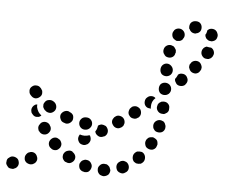

<svg xmlns="http://www.w3.org/2000/svg" viewBox="-68 -624 820 700"><g transform="rotate(5 342.0 -274.5)"><path d="M21 10Q25 2 22 -7Q20 -16 11 -20Q3 -24 -6 -22Q-11 -20 -14 -17Q-18 -15 -20 -11Q-22 -7 -22 -2Q-23 2 -22 6Q-20 11 -17 14Q-15 18 -11 20Q-7 22 -2 22Q2 23 6 22L7 21Q16 19 21 10ZM318 -18Q311 -11 312 -2Q312 3 314 7Q316 11 319 14Q322 17 326 18Q331 20 335 20H336Q345 19 352 13Q358 6 358 -4Q357 -8 355 -12Q354 -16 350 -19Q347 -22 343 -24Q339 -25 334 -25H333Q324 -25 318 -18ZM263 -34Q259 -33 255 -31Q251 -29 248 -25Q246 -22 244 -18Q242 -9 246 0Q251 8 260 10H261Q265 12 269 11Q274 11 278 9Q282 6 284 3Q287 -1 288 -5Q291 -14 286 -22Q282 -30 273 -33H272Q268 -34 263 -34ZM380 -27Q377 -18 381 -9Q382 -5 386 -2Q389 1 393 2Q397 4 402 4Q406 4 410 2L411 1Q420 -3 423 -11Q426 -20 422 -29Q420 -33 417 -36Q414 -39 410 -40Q405 -42 401 -42Q396 -41 392 -40V-39Q383 -35 380 -27ZM82 -6Q85 -9 87 -13Q89 -17 89 -21Q89 -26 87 -30Q84 -39 76 -43Q67 -47 58 -43Q53 -42 50 -38Q47 -35 45 -31Q43 -27 43 -23Q43 -18 44 -14Q48 -5 56 -2Q65 2 73 -1H74Q78 -3 82 -6ZM215 -59Q207 -64 198 -61Q189 -59 184 -51Q181 -47 181 -43Q180 -39 181 -34Q182 -30 185 -26Q187 -23 191 -20H192Q196 -18 200 -17Q205 -16 209 -17Q213 -18 217 -21Q221 -24 223 -27Q228 -35 226 -44Q223 -53 215 -58ZM435 -58Q435 -49 441 -42Q445 -39 449 -37Q453 -36 457 -36Q462 -36 466 -37Q470 -39 473 -42L474 -43Q480 -49 480 -59Q480 -68 474 -75Q471 -78 467 -80Q462 -81 458 -81Q453 -81 449 -80Q445 -78 442 -75L441 -74Q435 -68 435 -58ZM157 -103Q153 -105 149 -105Q144 -105 140 -103Q136 -101 133 -98Q130 -95 128 -91Q126 -87 126 -82Q126 -78 128 -73Q130 -69 133 -66H134Q140 -59 150 -59Q159 -59 165 -66Q169 -69 170 -73Q172 -77 172 -82Q172 -86 170 -90Q168 -95 165 -98Q161 -101 157 -103ZM276 -104Q278 -112 274 -121Q273 -122 273 -123Q272 -123 271 -124Q271 -124 270 -124Q262 -121 254 -121H252Q244 -121 236 -124Q232 -119 231 -112Q230 -105 234 -98Q238 -90 247 -88Q256 -85 264 -90H265Q273 -95 276 -104ZM477 -107Q479 -98 488 -94Q496 -90 505 -92Q514 -95 518 -103V-104Q520 -108 521 -113Q521 -117 520 -121Q519 -126 516 -129Q513 -132 509 -134Q505 -137 500 -137Q496 -137 492 -136Q487 -135 484 -132Q481 -129 478 -125V-124Q474 -116 477 -107ZM110 -158Q101 -160 93 -155Q89 -152 87 -148Q84 -145 83 -140Q82 -136 83 -132Q84 -127 86 -123H87Q92 -115 101 -113Q110 -111 118 -116Q122 -119 124 -122Q127 -126 128 -130Q129 -135 128 -139Q127 -144 124 -147V-148Q119 -156 110 -158ZM301 -163 302 -164Q306 -166 310 -167Q315 -167 319 -166Q323 -165 327 -163Q331 -160 333 -156Q338 -148 336 -139Q334 -130 326 -125H325Q321 -123 317 -122Q312 -121 308 -122Q304 -123 300 -126Q296 -129 294 -132Q293 -134 292 -136Q291 -138 291 -140Q294 -144 296 -149Q298 -155 299 -162Q300 -162 300 -162Q301 -163 301 -163ZM263 -145Q267 -147 270 -150Q273 -153 275 -157Q277 -161 277 -166Q277 -175 270 -182Q264 -188 254 -188H253Q243 -188 237 -182Q230 -175 230 -166Q230 -157 236 -150Q243 -143 252 -143H254Q258 -143 263 -145ZM500 -175Q500 -170 503 -167Q505 -163 509 -160Q512 -158 517 -157Q526 -155 534 -159Q542 -164 544 -173V-174Q545 -179 544 -183Q543 -187 541 -191Q539 -195 535 -198Q531 -200 527 -201Q518 -203 510 -198Q502 -193 500 -184Q499 -179 500 -175ZM391 -169Q393 -173 394 -177Q395 -182 394 -186Q393 -191 391 -194Q386 -202 376 -204Q367 -206 360 -201L359 -200Q355 -198 353 -194Q350 -190 349 -186Q348 -181 349 -177Q350 -173 353 -169Q358 -161 367 -159Q376 -157 384 -163H385Q388 -166 391 -169ZM193 -161Q201 -165 205 -173Q208 -182 205 -191Q201 -199 192 -202L189 -204Q181 -207 172 -203Q164 -199 160 -191Q157 -182 161 -174Q164 -165 173 -162L176 -161Q184 -157 193 -161ZM73 -174Q69 -174 65 -176Q61 -178 58 -182Q55 -185 53 -189V-190Q50 -199 54 -207Q58 -215 67 -219Q67 -219 67 -219Q67 -219 68 -219Q70 -219 72 -219Q71 -214 72 -209Q74 -200 79 -192Q84 -185 90 -181Q89 -179 87 -178Q84 -176 82 -175Q78 -174 73 -174ZM123 -193Q132 -195 138 -203Q143 -211 141 -220Q139 -229 132 -234L129 -236Q121 -241 112 -239Q103 -238 98 -230Q95 -226 94 -222Q94 -218 94 -213Q95 -209 98 -205Q100 -201 104 -199L106 -197Q114 -192 123 -193ZM451 -218Q452 -227 447 -235Q441 -242 432 -244Q423 -245 415 -240V-239Q411 -236 409 -233Q407 -229 406 -224Q405 -220 406 -216Q407 -211 410 -208Q415 -200 425 -199Q434 -197 441 -203H442Q450 -209 451 -218ZM514 -231Q520 -225 530 -225Q534 -224 538 -226Q542 -228 546 -231Q549 -234 551 -238Q552 -242 552 -247V-248Q553 -257 546 -264Q540 -270 530 -270Q526 -270 522 -269Q518 -267 514 -264Q511 -261 509 -257Q508 -253 507 -248V-247Q507 -238 514 -231ZM488 -265Q492 -274 499 -280Q493 -286 484 -286Q476 -286 470 -281L469 -280Q462 -275 461 -265Q460 -256 465 -249Q468 -245 472 -243Q476 -241 481 -241Q482 -240 483 -240Q484 -240 485 -240Q485 -244 485 -248V-249Q485 -257 488 -265ZM62 -241Q71 -241 78 -247Q82 -250 84 -254Q86 -258 86 -262Q86 -267 85 -271Q83 -275 80 -279L78 -281Q72 -288 63 -288Q54 -289 47 -283Q43 -280 41 -276Q39 -272 39 -267Q39 -263 40 -259Q42 -254 45 -251L47 -249Q53 -242 62 -241ZM514 -300Q521 -294 530 -294Q539 -294 546 -300Q553 -307 553 -316V-317Q553 -326 546 -333Q539 -339 530 -339Q521 -339 514 -333Q508 -326 508 -317V-316Q508 -307 514 -300ZM608 -346Q610 -350 610 -355Q610 -359 608 -363Q606 -368 603 -371Q597 -377 588 -377Q580 -378 573 -372Q573 -371 572 -369Q569 -362 564 -356Q564 -356 564 -355Q564 -355 564 -354Q564 -350 566 -346Q568 -342 571 -338Q577 -332 587 -332Q596 -332 603 -338V-339Q606 -342 608 -346ZM514 -369Q521 -363 530 -363Q539 -363 546 -369Q553 -376 553 -385V-386Q553 -395 546 -402Q539 -409 530 -409Q521 -409 514 -402Q508 -395 508 -386V-385Q508 -376 514 -369ZM656 -399Q657 -403 657 -407Q656 -412 654 -416Q652 -420 649 -423Q642 -429 632 -428Q623 -427 617 -420V-419Q614 -416 612 -412Q611 -407 611 -403Q612 -399 614 -395Q616 -391 619 -388Q626 -382 636 -382Q645 -383 651 -390V-391Q654 -394 656 -399ZM513 -450Q514 -445 517 -442Q519 -438 523 -435Q526 -433 531 -432Q540 -430 548 -435Q556 -440 557 -450H558Q558 -455 558 -459Q557 -464 554 -467Q552 -471 548 -474Q544 -476 540 -477Q531 -479 523 -474Q515 -469 513 -459Q512 -454 513 -450ZM696 -468Q693 -477 685 -481Q685 -481 685 -481Q685 -481 685 -481Q678 -481 670 -483Q670 -483 669 -484Q669 -484 669 -483Q668 -483 668 -483Q664 -482 660 -479Q657 -477 655 -473L654 -472Q650 -464 652 -455Q655 -446 663 -441Q667 -439 671 -439Q676 -438 680 -439Q684 -441 688 -443Q691 -446 694 -450V-451Q699 -459 696 -468ZM540 -515Q541 -505 548 -500Q552 -497 556 -495Q560 -494 565 -495Q569 -495 573 -497Q577 -499 580 -503V-504Q586 -511 585 -520Q584 -529 577 -535Q570 -541 560 -540Q551 -539 545 -532V-531Q539 -524 540 -515ZM688 -549Q679 -551 671 -547Q670 -546 669 -545Q667 -544 666 -543Q666 -541 665 -538Q664 -531 660 -526Q660 -523 661 -520Q662 -518 663 -516Q663 -516 663 -515Q665 -512 669 -509Q672 -506 677 -505Q681 -504 685 -504Q690 -505 694 -507Q702 -511 704 -520Q707 -529 702 -537Q702 -538 702 -538Q697 -547 688 -549ZM603 -564Q609 -571 618 -572H619Q629 -573 636 -568Q643 -562 644 -553Q645 -543 640 -536Q634 -529 625 -528L624 -527Q618 -527 613 -529Q608 -531 605 -535Q603 -537 602 -540Q601 -542 599 -544Q599 -545 599 -546Q599 -546 599 -547Q598 -556 603 -564Z"/></g></svg>

Font: FRB American Cursive Guidelines Dotted Extrabold
Style: Bold Italic
Weight: 800
Italic angle: -25°
Version: Version 2.0;Modular Font Editor K font №1